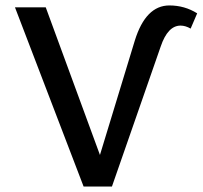

<svg xmlns="http://www.w3.org/2000/svg" viewBox="-20 -685 744 705"><path d="M704 -636 680 -580Q661 -591 643 -591Q596 -591 570 -514L391 0H287L35 -658H148L347 -116L475 -536Q515 -665 602 -665Q658 -665 704 -636Z"/></svg>

Font: Ysabeau Infant Semibold
Style: Regular
Weight: 600
Designer: Christian Thalmann (Catharsis Fonts)
Version: Version 0.003